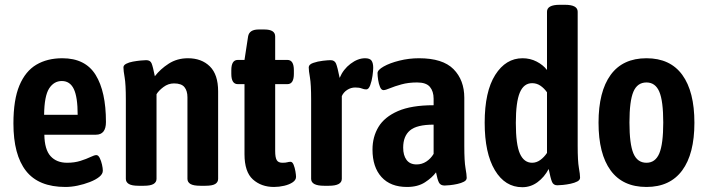

<svg xmlns="http://www.w3.org/2000/svg" viewBox="-20 -773 2951 801"><path d="M253 7Q141 7 88.5 -60Q36 -127 36 -258Q36 -357 61 -416.5Q86 -476 131.5 -503Q177 -530 240 -530Q336 -530 379 -460.5Q422 -391 422 -264Q422 -211 380 -211H165Q166 -149 191 -121.5Q216 -94 260 -94Q291 -94 316 -102Q341 -110 357.5 -118Q374 -126 382 -126Q390 -126 396 -114Q402 -102 405.5 -86.5Q409 -71 409 -61Q409 -47 394 -35Q379 -23 354.5 -13.5Q330 -4 303.5 1.5Q277 7 253 7ZM164 -294H304Q304 -368 288 -401.5Q272 -435 238 -435Q205 -435 185 -404Q165 -373 164 -294Z M558 2Q530 2 517.5 -5.5Q505 -13 505 -27V-357Q505 -422 500 -450Q495 -478 495 -492Q495 -501 506.5 -507Q518 -513 534.5 -516Q551 -519 566.5 -520.5Q582 -522 590 -522Q607 -522 612.5 -508.5Q618 -495 626 -455Q649 -485 684 -507.5Q719 -530 764 -530Q821 -530 855.5 -496Q890 -462 890 -392V-27Q890 -13 878 -5.5Q866 2 837 2H816Q787 2 774.5 -5.5Q762 -13 762 -27V-367Q762 -394 749.5 -409.5Q737 -425 706 -425Q682 -425 662 -410Q642 -395 633 -380V-27Q633 -13 620.5 -5.5Q608 2 580 2Z M1123 7Q1070 7 1035 -24.5Q1000 -56 1000 -130V-422H972Q945 -422 945 -465V-480Q945 -523 972 -523H1000L1015 -621Q1020 -650 1059 -650H1083Q1128 -650 1128 -621V-523H1179Q1206 -523 1206 -480V-465Q1206 -422 1179 -422H1128V-143Q1128 -116 1134.5 -105Q1141 -94 1158 -94Q1172 -94 1178.5 -96Q1185 -98 1192 -98Q1200 -98 1205 -85.5Q1210 -73 1212.5 -58Q1215 -43 1215 -35Q1215 -22 1201 -12.5Q1187 -3 1165.5 2Q1144 7 1123 7Z M1332 2Q1278 2 1278 -27V-357Q1278 -422 1273 -450Q1268 -478 1268 -492Q1268 -504 1286.5 -510.5Q1305 -517 1327 -519.5Q1349 -522 1359 -522Q1376 -522 1382 -507.5Q1388 -493 1397 -448Q1412 -484 1442.5 -507Q1473 -530 1503 -530Q1523 -530 1530 -520Q1537 -510 1537 -490Q1537 -478 1534 -456.5Q1531 -435 1524.5 -417.5Q1518 -400 1508 -400Q1499 -400 1489 -404Q1479 -408 1462 -408Q1444 -408 1428.5 -398Q1413 -388 1406 -372V-27Q1406 2 1352 2Z M1678 7Q1609 7 1571.5 -34.5Q1534 -76 1534 -149Q1534 -202 1559 -243.5Q1584 -285 1640 -309.5Q1696 -334 1789 -334V-361Q1789 -392 1773.5 -410.5Q1758 -429 1720 -429Q1684 -429 1655 -421Q1626 -413 1607 -405Q1588 -397 1580 -397Q1571 -397 1565.5 -410Q1560 -423 1557.5 -440Q1555 -457 1555 -468Q1555 -481 1580.5 -495.5Q1606 -510 1646 -520Q1686 -530 1728 -530Q1827 -530 1872 -484.5Q1917 -439 1917 -365V-164Q1917 -100 1922 -72Q1927 -44 1927 -31Q1927 -21 1915.5 -15Q1904 -9 1888 -5.5Q1872 -2 1857 -0.5Q1842 1 1835 1Q1818 1 1811.5 -11Q1805 -23 1799 -54Q1783 -32 1753 -12.5Q1723 7 1678 7ZM1718 -87Q1740 -87 1758.5 -99Q1777 -111 1789 -131V-253Q1719 -253 1690.5 -229Q1662 -205 1662 -157Q1662 -125 1676 -106Q1690 -87 1718 -87Z M2159 8Q2087 8 2044.5 -63Q2002 -134 2002 -261Q2002 -391 2046 -460.5Q2090 -530 2160 -530Q2192 -530 2219 -516Q2246 -502 2262 -481V-724Q2262 -753 2315 -753H2337Q2390 -753 2390 -724V-165Q2390 -101 2395 -73Q2400 -45 2400 -32Q2400 -22 2388.5 -16Q2377 -10 2360.5 -6.5Q2344 -3 2328.5 -1.5Q2313 0 2305 0Q2289 0 2283 -14Q2277 -28 2269 -68Q2251 -34 2222.5 -13Q2194 8 2159 8ZM2200 -94Q2218 -94 2234 -105.5Q2250 -117 2262 -135V-388Q2250 -405 2234.5 -415.5Q2219 -426 2200 -426Q2165 -426 2148.5 -386.5Q2132 -347 2132 -260Q2132 -170 2149 -132Q2166 -94 2200 -94Z M2677 7Q2578 7 2527.5 -62Q2477 -131 2477 -261Q2477 -391 2527.5 -460.5Q2578 -530 2677 -530Q2776 -530 2826.5 -460.5Q2877 -391 2877 -261Q2877 -131 2826 -62Q2775 7 2677 7ZM2677 -94Q2714 -94 2730.5 -133Q2747 -172 2747 -262Q2747 -352 2730.5 -390.5Q2714 -429 2677 -429Q2639 -429 2622.5 -390.5Q2606 -352 2606 -262Q2606 -172 2622.5 -133Q2639 -94 2677 -94Z"/></svg>

Font: Asap Condensed SemiBold
Style: Regular
Weight: 600
Width: 3
Designer: Pablo Cosgaya
Foundry: Omnibus-Type
Version: Version 3.001; ttfautohint (v1.8.4.7-5d5b)